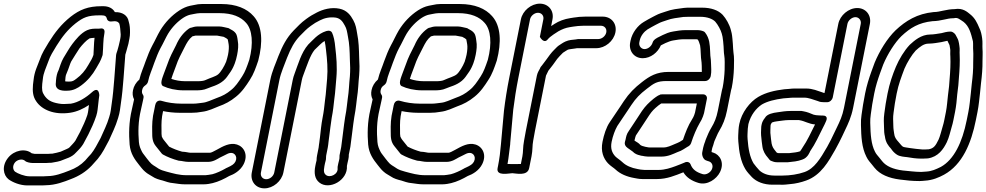

<svg xmlns="http://www.w3.org/2000/svg" viewBox="-20 -798 5404 1052"><path d="M542.6 -499.8C546.4 -542 544.5 -578.3 552.2 -617C553.5 -623.8 555.8 -647 527.2 -641.5C525.3 -641.2 523.6 -641 522 -641H512C497.1 -641 476.2 -641.1 457.1 -632.4C422.5 -616.7 394.3 -580.5 376.6 -557.4C359.8 -535.6 341 -501.2 327.9 -480.7C314.8 -458.7 306.8 -428.5 301.4 -414.7C297 -405.2 293.3 -397.3 291.5 -388L288.7 -374C286.8 -364.6 286.7 -351.6 286.1 -345.9C278 -295.4 337.6 -301 348.1 -301C382.1 -301 407.3 -316.4 425.4 -330.2C459.8 -355.4 487.2 -388.5 507.2 -424.3C520.6 -447.4 531.5 -463.5 541.4 -493.9C542 -495.8 542.5 -498.3 542.6 -499.8ZM492.1 -497.2C484.9 -476 479 -467.9 463.7 -441.7C447 -411.7 425 -386 399.9 -367.8C383.6 -355.3 377.9 -351 358.1 -351C349.8 -351 341.6 -351.3 337 -352.4C337.7 -358.9 338.3 -366.2 339 -375.6L341.2 -386.7C342.4 -390.6 344.8 -396.8 347.5 -402.4C355.6 -419.7 364.5 -451.6 370.2 -461.4C383 -481.5 402.5 -514.5 415.5 -533.2C430.8 -553 452.9 -577.4 470.8 -587.7C474.3 -588.7 486.9 -590.5 498 -590.9C494 -557.4 494.5 -528 492.1 -497.2ZM220.5 168H140.5C113.7 168 76.8 152.7 63 143C50.3 132.9 47 110.4 62.3 91.8C75.2 76.3 103.8 69.8 118.2 84.2C124.9 90.9 147 95 157 95H235C240.1 95 246.8 94.5 250.9 94H258.2C259.6 94 261.4 93.8 262.4 93.7C281.9 90.5 308.6 86.3 325.6 77.9C338.2 71.6 372.5 65.3 396 38.2C403.9 29.5 418.5 16.4 427.7 3.2L434.7 -6.8C435.7 -8.2 436.7 -10 437.3 -11.1C445.2 -27.6 454 -40.7 464.4 -62C479 -91.6 495.2 -125.6 507.3 -162.9C515.7 -188.6 514.8 -204.3 518.1 -226.3C520.5 -242.7 521.4 -262.3 524.1 -276C524.1 -276 523.4 -328.7 483.9 -292.7C452 -263.8 408.9 -236.5 368.2 -229.9C339.1 -228.2 321.9 -226.4 301.5 -230.6C259.7 -237.8 239.5 -250.5 222.7 -275.6C210.8 -292.7 208.8 -307.3 211.4 -338.3L214.6 -364.3C217.9 -399.3 231 -422.7 244.8 -461.3C256.3 -495 269.7 -513.6 289.3 -546.6C322.2 -599.3 350.9 -635.1 393.8 -669.8C436.6 -702.9 460.9 -714 526.5 -714H536.5C556.1 -714 562.7 -708.1 565.9 -694.9C568.5 -684.1 579.8 -678.8 589.7 -680.3C617.8 -684.6 626.8 -678.8 633.2 -669.7C633.6 -669.1 633.6 -669.1 633.6 -669.1C638.7 -652.1 639.1 -635.4 641.3 -609.1C641.2 -599.4 640.5 -593.5 639 -586L636.4 -573C634.9 -565.6 633.2 -557.6 630.3 -546.9L623.2 -521.2C620.4 -512 616.8 -504.4 616 -495.2C608.5 -410.5 604.6 -313.2 592.1 -230.7C587.5 -199.7 587.1 -183.4 578.4 -156.7C566.6 -115.9 548.1 -80.2 531.3 -41.8C513 -7.4 497.3 22.9 478.9 45.4C468.5 57.3 458 67.2 446.9 81.2C422.4 106.5 395.6 123.4 359.1 136.9C321.5 151.7 281.2 167 239.7 167C233.4 167 227.4 168 220.5 168ZM245 45H169.4C165.6 44.3 160.5 43.3 153.5 41.8C118.8 13.1 58.5 25.1 25.3 65.2C-11.8 110.1 -2.8 161.7 27.5 185C49.2 200.5 88.8 218 130.5 218H210.5C217.7 218 222.7 217.8 231 217C284 216.4 331.1 198.1 369 183.1C412 167 450.1 143.6 482 110C492.3 99.2 500.8 89.6 515.5 72.6C541.9 40.6 558.9 5.2 576.1 -27.1C576.4 -27.6 576.9 -28.6 577.2 -29.3C592.9 -65.4 612.9 -103.2 627.1 -151.3C637.4 -183.5 638.5 -205.9 642.5 -233.3C655.5 -318.8 659.3 -415.2 666.6 -498.3C668.2 -503.9 670.2 -510.5 672.1 -516.8L679.2 -542.5C682.4 -552.7 685.4 -564.4 686.6 -574L689 -586C691.2 -597.1 692.3 -608.4 692.3 -619.9C692.3 -639.7 692 -658.7 684.8 -681.5C679.5 -712.6 651.3 -733 609.5 -731.5C598.1 -752.7 574.7 -764 546.5 -764H536.5C462.3 -764 417.1 -745.3 366.9 -706.2C315.8 -665.2 281.4 -621.1 246.7 -565.4C228.4 -534.4 210.8 -509.5 196.9 -468.7C185.4 -436.8 168.6 -406.4 163.9 -359.7L160.7 -333.7C157.5 -297.1 160.5 -268.3 178.7 -242.5C208.7 -197.5 275.4 -166.9 364.8 -180.3C402.3 -185.9 437.1 -202.5 467.5 -222.7C464.1 -199.4 464 -188 458.8 -168.5C448.4 -136.9 433.5 -105.1 419.2 -76C410.9 -59 402.8 -46.9 393 -27.2C383.8 -13.9 372.4 -3.3 360.5 9.8C355.3 15.7 339.8 20.2 312.5 33C299.4 36.9 281.9 41.3 266.1 44H259.2C254.6 44 249.6 45 245 45Z M964.4 83C975.8 83 992.2 89 1014.2 89H1120.2C1149.8 89 1174.4 71 1185.1 65.3C1196.5 58.8 1210.2 54 1226.9 44.5C1262.2 28.1 1284.4 58.4 1270.2 86.8C1262.9 101.5 1250.6 108.8 1226 120.1C1221 121.9 1216.2 124.8 1213.1 126.7C1194.2 137.7 1164.1 151.4 1143.9 156.5C1127.8 158.9 1114.6 162 1105.7 162H1002.7C961.1 162 929.6 152.2 893.4 142.7C875.9 138.5 859.6 132.4 849.3 126.3C823 107.9 814.3 107.4 798.2 87.3L785 70.8C774.7 56 763.6 44.2 758.5 34.5C749.5 16.5 743.1 2.8 741 -19.8C736.8 -73.4 736.3 -131 752.6 -198.5C755.9 -215 759.1 -229.4 763.6 -248.5L766.3 -262C767.5 -268.1 766.4 -274.2 763.3 -278.6C758 -286.3 756.6 -293.8 758.7 -304C761.1 -316.2 766.2 -323.6 777.5 -331.3C784.8 -336.2 789.8 -344.8 791.1 -351C797.9 -385.4 812.9 -416.3 825.2 -453.3C836.6 -484.4 847.4 -511.6 859.1 -533.7C874.7 -561 888.6 -592.7 900.5 -612.6C922.6 -648.9 952.5 -679.8 984.8 -700.9C998.6 -709.7 1012 -715.2 1022.5 -717.5L1042.9 -721.5C1054.6 -723.7 1065.7 -726 1075.9 -726H1182.9C1253.8 -726 1300.1 -705.2 1328.4 -672.6C1362.4 -635.3 1369.4 -560.3 1346 -470.5C1333.2 -432.9 1323.2 -404.8 1307.1 -380.2C1286.3 -348 1269.7 -323.1 1245.3 -304C1221.8 -284.4 1199.8 -272.4 1168.1 -261.3C1138.1 -250.2 1113.8 -237.1 1089.6 -234.9C1073.9 -233.5 1058 -230 1039.9 -230H973.9C934.9 -230 896.7 -236 866.8 -245C864.4 -245.8 836.9 -255.2 830.1 -221L825.5 -197.6C813.6 -149.6 813.2 -114.1 813.9 -77C813.5 -41.4 815.8 -19.8 833.8 2.7L866.6 43.7C868.1 45.5 870.4 47.4 872.2 48.4C896.9 62.1 926.7 73.9 958.5 82.3C960.3 82.7 962.8 83 964.4 83ZM977.7 33.1C953 26.3 927.1 16.3 906.7 5.4L876.2 -32.7C872.3 -37.6 871.2 -40.5 866.6 -49.7C864.9 -56.8 864.7 -68.9 864.9 -87C864.2 -122.9 864.4 -149.4 873.5 -189.3C899.7 -183.8 932.2 -180 963.9 -180H1029.9C1049.7 -180 1066.6 -181.7 1085.5 -185.2C1123.3 -189.3 1155 -206.6 1176.9 -214.7C1212.4 -227.1 1243 -243.3 1272.9 -268C1306.5 -294.8 1328.4 -328.3 1348.6 -359.8C1370.3 -392.8 1381.7 -427.1 1394.5 -464.5C1394.6 -464.9 1394.9 -465.8 1395.1 -466.4C1421 -565.5 1417.8 -655.8 1369.5 -709.4C1333 -751.1 1273.8 -776 1192.9 -776H1085.9C1071.7 -776 1058.1 -774.2 1042.2 -770.4L1021.8 -766.4C1001.6 -762.1 982.9 -753.7 963.1 -741.1C921.1 -713.7 885.1 -676 857.9 -631.4C842.3 -605.3 828.5 -573.3 815.3 -550.3C799.9 -521.4 789.1 -493 777.2 -460.7C767 -429.7 753 -401.2 743.6 -362.3C725.7 -346.8 713.1 -326.2 708.7 -304C705 -285.7 706.5 -269.4 714.6 -253.3L713.8 -249.5C709.8 -232.4 706.1 -215.6 702.8 -199.5C685.4 -126.8 685.8 -62.3 690.2 -6.2C694.8 44.4 718.8 76.4 742.2 105.7L755.8 122.7C762.2 130.6 768.3 137.1 775.4 143C787.9 154.8 805.8 162.6 815 169.2C830.5 180.3 852.6 186.6 872 191.3C888.1 195.6 903.6 203.8 932.7 205.9C949.4 207.9 968.6 212 992.7 212H1095.7C1115.2 212 1133.4 208 1145.1 205.3C1177 197.7 1210.8 181 1235.7 166.4C1261.2 157.3 1297 137.7 1315.2 101.2C1340.7 50.3 1317.4 6.2 1278.4 -6.1C1239.3 -18.3 1201.5 3.8 1167.1 22.8C1152.3 30.9 1137 39 1130.2 39H1024.2C1014.2 39 999.8 33.9 977.7 33.1ZM1061.4 -653C1046.6 -653 1034.8 -648.1 1029.9 -646.9C1024.5 -646.4 1019.2 -644.2 1015 -641.2C983.7 -618.9 960 -586.2 944.7 -550.4C926.7 -514.8 910.4 -485.8 895.5 -441.8L878.4 -396.1C869.9 -372.2 853.6 -335.7 874.2 -326C902.6 -312.7 942.3 -303 985.5 -303H1054.5C1074.4 -303 1095.8 -304.1 1116.8 -313.6C1138.5 -323.5 1172.7 -329.5 1203.6 -355.3C1220.4 -369.3 1228.6 -384.2 1235.5 -393.5C1248.1 -410.4 1256.5 -425.9 1262.6 -441.1L1266.6 -451.1C1271.5 -463.5 1276 -481.1 1279.4 -498C1284.6 -524.2 1287.5 -551.1 1282.8 -574.6C1281.7 -579.5 1281 -594.9 1275.8 -607.9C1271.7 -618.1 1261.9 -627.1 1252.4 -632.4L1239 -639.8C1235.2 -643 1231.6 -644.3 1227.8 -644.8C1218.9 -645.9 1198.1 -653 1181.4 -653ZM1051.4 -603H1169.2C1185.6 -600 1187.1 -600 1205.8 -596.2L1220.5 -588C1222.5 -586.7 1222.9 -586.6 1227.9 -581.9C1230.1 -573.8 1230.5 -566.4 1232.8 -555.3C1235.1 -543.2 1233.9 -520.2 1229.4 -498C1227.1 -486.2 1223 -472.9 1219 -459.7C1208.9 -434.5 1189.6 -402.5 1175.3 -390.7C1160.8 -378.6 1135.3 -372.9 1103.4 -358.4C1096.8 -355.4 1081.7 -353 1064.5 -353H995.5C967.3 -353 941.5 -357.8 918.7 -365.7C921.1 -373.2 923.8 -381.6 926.1 -387.9L943.4 -434.2C957.2 -475.3 970.7 -498.3 990.1 -536.7C1004.2 -564.8 1014.3 -582.8 1034.1 -598.8C1043.3 -601.2 1050.1 -603 1051.4 -603Z M1783.4 -47C1783.5 -47.6 1783.6 -48.5 1783.7 -48.9C1787.6 -80.6 1792.4 -118.9 1797.5 -152.6C1805.4 -192.7 1807.4 -217.1 1811.6 -253.7C1818.2 -298.2 1818.7 -331.8 1823 -371.5C1828.3 -430.8 1823 -488.4 1817.2 -537.1C1814.3 -572.8 1808.1 -600 1799.4 -618.9C1794.9 -628.4 1783.6 -631.7 1773.1 -628.9C1770.6 -628.6 1768.9 -628.2 1767.4 -627.7C1720.1 -612.9 1693.1 -576.3 1671.6 -556.7C1670.6 -555.9 1669.4 -554.6 1668.8 -553.9C1629.9 -509 1613.2 -444.3 1594.2 -394.7C1589.8 -383.5 1586.1 -371.1 1583.7 -359L1482.7 147C1478.6 167.5 1458.7 184 1438.8 184C1418.8 184 1405.6 167.5 1409.7 147L1510.7 -359C1519.2 -401.5 1537.6 -439.3 1552.8 -481.6C1573.8 -534.1 1592.8 -569.4 1622.5 -600.5C1648.4 -626 1657.4 -637.7 1682.6 -655.9C1704.9 -672.1 1709.3 -674.2 1732.5 -686.3C1757.2 -699 1786 -706.2 1820.8 -701.3C1844.9 -696.2 1856.4 -682.2 1869.4 -657.9C1879.6 -640.4 1881.7 -624.1 1886.7 -595.8C1894.6 -558.6 1895.9 -517.9 1897 -472.1C1899 -437.5 1899.5 -413.7 1897.1 -380.3C1892.1 -333.9 1892.3 -300.4 1885.3 -256.9C1883 -242.1 1881.4 -227.7 1880.7 -218.5L1876.9 -189.4C1875.5 -179.5 1873.5 -167.6 1870.7 -154C1870.7 -153.6 1870.6 -152.9 1870.5 -152.6L1865.3 -116.5C1859 -71.6 1855.8 -35.5 1849.5 7.7L1840.4 53C1840.2 54 1839.8 67.5 1839.8 70.3C1839.2 78.6 1836.6 82.3 1833.6 97L1830 115C1829.5 117.6 1829.5 120.8 1829.7 122.9C1834.3 156.6 1788 178.5 1766.1 160.9C1755.5 152.4 1751.8 141.3 1757.6 112L1760.6 97C1761.6 91.9 1762.9 87.3 1764.2 83.1C1767.4 73.2 1765.6 61.9 1767.4 53L1776 10C1779.6 -8.3 1780.6 -33 1783.4 -47ZM1725.8 10.8 1717.4 53C1715.5 62.5 1714.7 70.2 1714.5 81.1C1713.5 84.7 1711.7 91.8 1710.6 97L1707.6 112C1700.3 148.7 1703.7 181.5 1729.5 202.1C1784 245.8 1886.7 189.6 1880.8 111.3L1883.6 97C1885.9 85.8 1892.3 65.6 1891.2 49L1899.6 7C1899.7 6.7 1899.8 6.1 1899.8 5.7C1906.6 -40.7 1909.7 -75.8 1915.8 -119.4L1920.9 -154.7C1923.4 -167.5 1925.9 -181.6 1927.4 -192.6L1931.4 -222.7C1932.7 -232.6 1933.4 -244.1 1935.7 -259C1943.4 -306.8 1943.2 -342.8 1947.9 -385.7C1950.7 -423.1 1950 -448.1 1947.9 -483.8C1946.9 -527.8 1945.7 -571.9 1936.9 -614.2C1932.5 -639.5 1929.9 -662.3 1915.3 -688.1C1901.3 -714.2 1880.7 -742.3 1839.6 -750.5C1794.6 -759.6 1749.6 -746.8 1716.2 -729.6C1693.2 -717.6 1681.6 -711.3 1657.9 -694.1C1626.5 -671.3 1612.4 -654 1589.5 -631.5C1549.4 -590 1527.4 -545.8 1505.3 -490.4C1491 -450.4 1471 -410.5 1460.7 -359L1359.7 147C1350.1 194.8 1380.8 234 1428.8 234C1476.8 234 1523.1 194.8 1532.7 147L1633.7 -359C1635.5 -368.2 1638 -376.5 1641.5 -385.3C1661.9 -438.9 1679.4 -495.6 1703.7 -524.8C1725.1 -544.6 1740.5 -562.9 1758.7 -573.6C1761.7 -557.8 1764.9 -542.4 1766.4 -522.9C1772.3 -473.4 1777 -419.5 1772.3 -366.5C1767.8 -324.9 1767.1 -290.7 1761 -250.3C1756.4 -210.9 1754.8 -189.2 1747.3 -152C1740.2 -116.1 1737.1 -78.1 1733.2 -46C1731.1 -35 1730.8 -23.9 1729.6 -18C1727.8 -9 1727.5 -1 1725.8 10.8Z M2271.4 83C2282.8 83 2299.2 89 2321.2 89H2427.2C2456.8 89 2481.4 71 2492.1 65.3C2503.5 58.8 2517.2 54 2533.9 44.5C2569.2 28.1 2591.4 58.4 2577.2 86.8C2569.9 101.5 2557.6 108.8 2533 120.1C2528 121.9 2523.2 124.8 2520.1 126.7C2501.2 137.7 2471.1 151.4 2450.9 156.5C2434.8 158.9 2421.6 162 2412.7 162H2309.7C2268.1 162 2236.6 152.2 2200.4 142.7C2182.9 138.5 2166.6 132.4 2156.3 126.3C2130 107.9 2121.3 107.4 2105.2 87.3L2092 70.8C2081.7 56 2070.6 44.2 2065.5 34.5C2056.5 16.5 2050.1 2.8 2048 -19.8C2043.8 -73.4 2043.3 -131 2059.6 -198.5C2062.9 -215 2066.1 -229.4 2070.6 -248.5L2073.3 -262C2074.5 -268.1 2073.4 -274.2 2070.3 -278.6C2065 -286.3 2063.6 -293.8 2065.7 -304C2068.1 -316.2 2073.2 -323.6 2084.5 -331.3C2091.8 -336.2 2096.8 -344.8 2098.1 -351C2104.9 -385.4 2119.9 -416.3 2132.2 -453.3C2143.6 -484.4 2154.4 -511.6 2166.1 -533.7C2181.7 -561 2195.6 -592.7 2207.5 -612.6C2229.6 -648.9 2259.5 -679.8 2291.8 -700.9C2305.6 -709.7 2319 -715.2 2329.5 -717.5L2349.9 -721.5C2361.6 -723.7 2372.7 -726 2382.9 -726H2489.9C2560.8 -726 2607.1 -705.2 2635.4 -672.6C2669.4 -635.3 2676.4 -560.3 2653 -470.5C2640.2 -432.9 2630.2 -404.8 2614.1 -380.2C2593.3 -348 2576.7 -323.1 2552.3 -304C2528.8 -284.4 2506.8 -272.4 2475.1 -261.3C2445.1 -250.2 2420.8 -237.1 2396.6 -234.9C2380.9 -233.5 2365 -230 2346.9 -230H2280.9C2241.9 -230 2203.7 -236 2173.8 -245C2171.4 -245.8 2143.9 -255.2 2137.1 -221L2132.5 -197.6C2120.6 -149.6 2120.2 -114.1 2120.9 -77C2120.5 -41.4 2122.8 -19.8 2140.8 2.7L2173.6 43.7C2175.1 45.5 2177.4 47.4 2179.2 48.4C2203.9 62.1 2233.7 73.9 2265.5 82.3C2267.3 82.7 2269.8 83 2271.4 83ZM2284.7 33.1C2260 26.3 2234.1 16.3 2213.7 5.4L2183.2 -32.7C2179.3 -37.6 2178.2 -40.5 2173.6 -49.7C2171.9 -56.8 2171.7 -68.9 2171.9 -87C2171.2 -122.9 2171.4 -149.4 2180.5 -189.3C2206.7 -183.8 2239.2 -180 2270.9 -180H2336.9C2356.7 -180 2373.6 -181.7 2392.5 -185.2C2430.3 -189.3 2462 -206.6 2483.9 -214.7C2519.4 -227.1 2550 -243.3 2579.9 -268C2613.5 -294.8 2635.4 -328.3 2655.6 -359.8C2677.3 -392.8 2688.7 -427.1 2701.5 -464.5C2701.6 -464.9 2701.9 -465.8 2702.1 -466.4C2728 -565.5 2724.8 -655.8 2676.5 -709.4C2640 -751.1 2580.8 -776 2499.9 -776H2392.9C2378.7 -776 2365.1 -774.2 2349.2 -770.4L2328.8 -766.4C2308.6 -762.1 2289.9 -753.7 2270.1 -741.1C2228.1 -713.7 2192.1 -676 2164.9 -631.4C2149.3 -605.3 2135.5 -573.3 2122.3 -550.3C2106.9 -521.4 2096.1 -493 2084.2 -460.7C2074 -429.7 2060 -401.2 2050.6 -362.3C2032.7 -346.8 2020.1 -326.2 2015.7 -304C2012 -285.7 2013.5 -269.4 2021.6 -253.3L2020.8 -249.5C2016.8 -232.4 2013.1 -215.6 2009.8 -199.5C1992.4 -126.8 1992.8 -62.3 1997.2 -6.2C2001.8 44.4 2025.8 76.4 2049.2 105.7L2062.8 122.7C2069.2 130.6 2075.3 137.1 2082.4 143C2094.9 154.8 2112.8 162.6 2122 169.2C2137.5 180.3 2159.6 186.6 2179 191.3C2195.1 195.6 2210.6 203.8 2239.7 205.9C2256.4 207.9 2275.6 212 2299.7 212H2402.7C2422.2 212 2440.4 208 2452.1 205.3C2484 197.7 2517.8 181 2542.7 166.4C2568.2 157.3 2604 137.7 2622.2 101.2C2647.7 50.3 2624.4 6.2 2585.4 -6.1C2546.3 -18.3 2508.5 3.8 2474.1 22.8C2459.3 30.9 2444 39 2437.2 39H2331.2C2321.2 39 2306.8 33.9 2284.7 33.1ZM2368.4 -653C2353.6 -653 2341.8 -648.1 2336.9 -646.9C2331.5 -646.4 2326.2 -644.2 2322 -641.2C2290.7 -618.9 2267 -586.2 2251.7 -550.4C2233.7 -514.8 2217.4 -485.8 2202.5 -441.8L2185.4 -396.1C2176.9 -372.2 2160.6 -335.7 2181.2 -326C2209.6 -312.7 2249.3 -303 2292.5 -303H2361.5C2381.4 -303 2402.8 -304.1 2423.8 -313.6C2445.5 -323.5 2479.7 -329.5 2510.6 -355.3C2527.4 -369.3 2535.6 -384.2 2542.5 -393.5C2555.1 -410.4 2563.5 -425.9 2569.6 -441.1L2573.6 -451.1C2578.5 -463.5 2583 -481.1 2586.4 -498C2591.6 -524.2 2594.5 -551.1 2589.8 -574.6C2588.7 -579.5 2588 -594.9 2582.8 -607.9C2578.7 -618.1 2568.9 -627.1 2559.4 -632.4L2546 -639.8C2542.2 -643 2538.6 -644.3 2534.8 -644.8C2525.9 -645.9 2505.1 -653 2488.4 -653ZM2358.4 -603H2476.2C2492.6 -600 2494.1 -600 2512.8 -596.2L2527.5 -588C2529.5 -586.7 2529.9 -586.6 2534.9 -581.9C2537.1 -573.8 2537.5 -566.4 2539.8 -555.3C2542.1 -543.2 2540.9 -520.2 2536.4 -498C2534.1 -486.2 2530 -472.9 2526 -459.7C2515.9 -434.5 2496.6 -402.5 2482.3 -390.7C2467.8 -378.6 2442.3 -372.9 2410.4 -358.4C2403.8 -355.4 2388.7 -353 2371.5 -353H2302.5C2274.3 -353 2248.5 -357.8 2225.7 -365.7C2228.1 -373.2 2230.8 -381.6 2233.1 -387.9L2250.4 -434.2C2264.2 -475.3 2277.7 -498.3 2297.1 -536.7C2311.2 -564.8 2321.3 -582.8 2341.1 -598.8C2350.3 -601.2 2357.1 -603 2358.4 -603Z M3177.2 -657H3272.2C3292.7 -657 3305.9 -640.5 3301.9 -620.5C3297.9 -600.5 3278.1 -584 3257.6 -584H3149.6C3148.3 -584 3146.4 -583.8 3145.4 -583.7L3133.6 -581.8C3117.2 -579.9 3098.7 -579.9 3077.7 -570.4C3061.5 -563 3051.4 -554.2 3040.5 -547.8C3037.6 -546.1 3034.6 -543.5 3032.6 -541.3C3021 -528.5 3009.6 -520.1 2993.4 -498.7C2976.8 -474.9 2968 -464.6 2950.1 -440.3C2944.9 -433.9 2940.9 -430.1 2938.4 -422.3C2935.1 -415.3 2925.1 -401.3 2921.7 -384L2861 -80C2857.4 -62 2854 -43.1 2851.3 -26.5C2844.2 10.3 2847.3 33.8 2842.2 59L2833.9 100.6C2824 100.9 2812.2 101 2796.8 101C2782 101 2768.8 100.8 2760.8 100.6C2767.9 61.8 2770.2 28.9 2775.3 -6.4C2776 -11.4 2775.9 -13.7 2775.8 -16.3C2780.7 -76.6 2787.2 -135.4 2792.1 -196.4C2798.9 -251.7 2808.4 -312.5 2820.3 -372L2884.1 -692C2888 -711.2 2908.1 -728 2927.8 -728C2947.6 -728 2961 -711.2 2957.1 -692L2938 -596C2938 -596 2960.8 -552.9 2983.1 -584.8C2986.1 -589.1 2998.1 -599 3012.9 -609.2L3039.3 -626.4C3060.1 -638 3079.4 -645.7 3101.9 -649.2C3109.7 -650.1 3114.7 -651 3121.5 -652.3L3136.7 -654.2C3143.1 -655 3149.6 -656 3156 -656C3162.8 -656 3169.6 -657 3177.2 -657ZM2834.1 -692 2770.3 -372C2758 -310.5 2748.3 -248.5 2741.4 -191.6C2736.3 -128.5 2729.7 -69.6 2724.8 -8C2721.6 31.4 2716.5 72.8 2709.2 109L2706.4 123C2697.2 169.4 2769.8 151 2786.9 151C2804.5 151 2870.2 169.4 2879.4 123L2892.2 59C2899.2 24.1 2896 0.1 2901.5 -27.5C2904.4 -45.6 2907.4 -62 2911 -80L2971.6 -383.7C2972.7 -387 2979.7 -399.5 2984.7 -410.7C3004.4 -435.3 3014 -448.2 3033 -475.3C3041.9 -486.9 3049.9 -493.5 3064.4 -508.9C3076.7 -516.6 3086.8 -523.7 3091.1 -525.6C3097.1 -528.3 3113.2 -529.4 3131.4 -532.3L3141.7 -534H3247.6C3295.4 -534 3342.3 -572.5 3351.9 -620.5C3361.5 -668.5 3329.9 -707 3282.1 -707H3187.1C3179.2 -707 3173.9 -706.8 3164.7 -706C3156.4 -705.9 3149.2 -705.3 3139.7 -703.7L3124 -701.8C3117.4 -701 3112.5 -699.6 3105.2 -698.8C3072.3 -693.9 3041.6 -682.3 3018.2 -667L2999.8 -655L3007.1 -692C3016.6 -739.4 2985 -778 2937.8 -778C2890.6 -778 2843.6 -739.4 2834.1 -692Z M3832.6 12 3827.8 36C3824.2 54.3 3834.7 77.1 3849.8 81.3C3856.7 84.3 3860.2 84.9 3864 86.1C3879.6 90.7 3890.6 109.1 3879.8 131C3872.1 146.8 3849.7 162.1 3829.8 156C3793.8 145.1 3773.9 129.8 3763.4 101.6C3760 92.3 3749.3 87.5 3738.2 89.7C3722.1 96.7 3695.4 107.2 3680.2 112.8C3655.6 121.9 3622.4 133 3590.4 133H3510.5C3501.5 132.2 3496.8 131.8 3490.1 131.2L3474.6 128.4C3438.4 122.1 3410.1 109.3 3391.4 91.5C3377.4 78.2 3360.2 68.1 3351.7 59.2C3333.7 39.8 3323.8 16.2 3331.2 -21C3337.8 -53.9 3350 -86.2 3362.5 -107.9C3383.6 -138.3 3401.9 -167.9 3421.7 -196.2L3439.1 -222.5C3464.5 -260.5 3486 -282.2 3524.1 -311.6C3563.6 -342.2 3579.6 -354 3633.7 -354H3843.7C3858.8 -354 3871.5 -368.3 3873.7 -379L3874.3 -382C3879.4 -407.7 3876.2 -426.3 3875.9 -448.7L3874.9 -469.1C3874.8 -470 3874.7 -471.3 3874.6 -472C3869.8 -497.5 3872.6 -535.7 3865.9 -569.3C3862.5 -586.1 3855.9 -604.1 3842.6 -620.7C3840 -623.9 3836.5 -626 3832.2 -627.3C3832.2 -627.3 3820.9 -631.5 3815 -631.9C3809.2 -632.9 3806.9 -633 3802.4 -633H3737.4C3712.7 -633 3688.2 -628.9 3670 -625.7C3645.4 -622 3627.1 -613.3 3611.3 -606.1L3591.3 -596.1C3580.9 -591.2 3560.4 -581 3555.9 -565.1C3550.4 -545.5 3530.7 -529 3511.6 -529C3493.1 -529 3479.1 -546.6 3483 -566L3484.8 -575C3490.2 -602.1 3509.8 -625 3527.5 -636.6C3539.8 -643.8 3560.9 -656.1 3571.2 -661.2L3587.4 -669.5C3600.9 -676.9 3613.7 -680.4 3635.3 -687.7C3660.2 -697.2 3690.3 -700.4 3724.3 -705.1C3736.9 -705.8 3744.4 -706 3753.9 -706H3816.9C3856 -706 3884.3 -694.4 3899 -679.3C3912.7 -663.9 3929.7 -633.3 3934.7 -613.8L3938.9 -596.6C3940.2 -588.7 3941.1 -581.3 3942.2 -571.8L3944.6 -544.1C3945.8 -530.6 3945.3 -511.2 3948.3 -494.1C3951.8 -475.2 3950.8 -441.9 3950.4 -415.7C3949.4 -385.8 3945.5 -348.6 3939.6 -318.7C3937.5 -312.2 3936.7 -309 3935.7 -304L3913.1 -191C3905.5 -152.9 3894.8 -126.8 3877.5 -98.4C3865.3 -78 3857.2 -58.7 3849.6 -39.8C3846.7 -33.6 3844.3 -25.8 3843.5 -22.4C3840.8 -13.8 3837.9 -9.7 3836.4 -2C3835.5 2.6 3833.5 7.4 3832.6 12ZM3893.2 -21C3893.4 -22.2 3894.1 -24.3 3895.5 -27.1C3905.5 -47.8 3910.1 -63 3920.1 -79.6C3940.5 -113 3954.5 -147.9 3963.1 -191L3985.7 -304C3986.4 -307.5 3988.4 -312.7 3989.3 -317C3996.4 -352.6 4000.2 -390.3 4001.3 -424.3C4001.8 -450.7 4003.5 -485 3998.6 -511.9C3996.8 -521.9 3996.8 -541.2 3995.4 -557.9L3993 -586.2C3991.6 -598.5 3991 -607.6 3988.9 -616.2L3984.4 -634.2C3976.9 -663.7 3958.3 -696 3939.7 -716.7C3914.8 -742.7 3875 -756 3826.9 -756H3763.9C3753 -756 3740.2 -756.4 3728.1 -754.7C3693.8 -750 3662.1 -747.6 3626.6 -734.3C3609.6 -728.6 3592.1 -724.2 3570.4 -712.5L3555.5 -704.8C3541.8 -698.1 3519.4 -684.8 3507.4 -677.8C3474.8 -658.6 3443.7 -619.4 3434.8 -575L3433 -566C3423.7 -519.4 3454 -479 3501.6 -479C3545.3 -479 3584.5 -510.9 3600.8 -549.3C3602.7 -550.4 3604.1 -551.1 3605.8 -551.9L3625.8 -561.9C3637.9 -567.4 3655.8 -574.6 3668.1 -576.3C3688.4 -579.9 3707.4 -583 3727.4 -583H3792.4C3796.3 -583 3800.1 -582.5 3803.1 -581.3C3808.5 -573.3 3811.3 -565 3815.9 -549.8C3820.5 -525.4 3818.2 -489.5 3824 -455.5L3825 -437.3C3825.1 -425.2 3825.5 -414.8 3825.4 -404H3643.7C3577.3 -404 3539.7 -381 3497.7 -348.4C3456.5 -316.6 3427.1 -287.2 3397.9 -243.5L3381 -217.8C3360.8 -189 3340.2 -156 3321.4 -129.2C3301.8 -101.1 3288.8 -59.2 3281.2 -21C3270.6 31.9 3286.4 70 3311.2 96.8C3325.5 111.8 3343.2 121.8 3352.3 130.5C3378 155 3414.4 170.4 3456.3 177.6L3472.6 180.6C3480.6 182.1 3490.1 183 3499.5 183H3580.5C3634.5 183 3680.1 163.5 3724.3 146C3741.6 175.1 3770.8 193.3 3806.3 204C3855.5 219.2 3906.3 183.1 3925 145C3950.9 92.5 3924.2 48.9 3887.2 37.9C3884.1 37 3882 36.5 3879.9 35.7C3879.4 34.6 3879 33.5 3878.6 32L3882.3 13.7C3885.6 3.3 3891 -9.8 3893.2 -21ZM3833.1 -281 3608.1 -281C3594 -281 3594.3 -277.7 3594.3 -277.7C3590 -276.3 3585.7 -274.6 3582.3 -272.2C3577.8 -269 3568.2 -263.1 3560.6 -256.7C3534 -234.5 3517.7 -218.9 3497.3 -189.8L3482.4 -167C3465.8 -140.1 3443.4 -109 3426.1 -81.6C3412.3 -63 3410.3 -46.2 3407.9 -34.8C3405.8 -28.2 3405.1 -25.7 3404.2 -21L3403.6 -18C3399.5 2.7 3421.8 14.7 3425.3 17.2C3433.3 22.9 3441.3 28 3446.5 32.3C3457.8 44.6 3472.6 50.4 3486.4 53.2C3491 55 3494.9 55.6 3499.7 56L3514.1 58.6C3519.5 59.6 3524.6 60 3530 60H3605C3640.7 60 3670.5 44.6 3690.1 36.2C3705.1 31.4 3715.9 25.7 3724.5 20.3L3746.6 6.5C3755.9 2.3 3763.6 -4.8 3766.6 -13.9C3780 -55.2 3795.4 -92 3814 -124.5C3822.1 -137.2 3826.8 -146.8 3831.8 -160.4L3837.1 -176.9C3837.4 -177.9 3837.8 -179.2 3837.9 -180L3853.1 -256C3855.9 -270.2 3845.6 -281 3833.1 -281ZM3457.6 -33C3459.4 -42 3462.9 -53.7 3464.6 -56.8C3465.3 -57.7 3466.3 -59 3467 -60.1C3483.9 -87 3505.1 -116.1 3524.3 -147L3538.2 -168.2C3554.8 -191.8 3561.5 -198.5 3587.8 -220.4C3591.7 -223.2 3598.3 -227.9 3602.8 -231L3798.1 -231L3788.2 -181.6L3783.7 -167.6C3780.8 -159.7 3777.2 -152.3 3771.9 -144.1C3750.1 -110.3 3735.5 -71.2 3722.1 -32L3704.4 -20.9C3694.5 -15.5 3688.9 -13.7 3679.5 -9.7C3654.8 0.7 3636.6 10 3615 10H3540C3537.5 10 3534.7 9.8 3532.4 9.4L3516.1 6.4C3506.9 4.7 3491.1 -0.3 3487.6 -4.7C3480.9 -13.1 3471.6 -18 3459.8 -25.5C3459.2 -26 3457.2 -27.3 3456.2 -28.1C3456.6 -29.3 3457.3 -31.3 3457.6 -33Z M4463.1 -166C4455.5 -166 4446.4 -167.4 4437.9 -169.7C4420.9 -177.1 4400.9 -185 4383 -188C4381.5 -188.4 4372.9 -190 4371.9 -190H4310.9C4286.2 -190 4260.7 -186.1 4240 -182.8C4216.5 -180 4182.7 -173.4 4171.8 -152.9C4171.2 -151.7 4157.4 -137.5 4153.2 -116L4151.4 -107C4151 -105.2 4150.8 -102.9 4150.9 -101.6C4151.2 -88.9 4148.7 -77.7 4150.2 -56.2C4151.6 -41.8 4152.6 -32 4153.7 -22.4L4157.3 4.9C4160.7 30 4173.4 50.5 4186.8 65.2L4196.8 77.7C4199.6 81.2 4204.1 83.6 4208.2 84.5C4215.3 87.5 4224.3 91 4237.8 91H4295.8C4296.7 91 4298 90.9 4298.6 90.8C4323.3 88.2 4350.2 86.3 4375.6 76.5C4406.6 66.8 4417.4 33.5 4418.9 30.8C4448.2 -11.6 4466.9 -54.8 4488.2 -96.7L4498.3 -116.8C4498.4 -117.2 4498.7 -117.7 4498.8 -117.9L4506 -133.9C4507.5 -137.4 4520.6 -165 4487.9 -165H4479.9C4475 -165 4468.9 -166 4463.1 -166ZM4304.4 41H4247.8C4240.9 41 4243.6 41.3 4235.7 38L4228.8 29.3C4218.4 16.2 4211.8 7.8 4207.8 -11.6L4204.3 -37.6C4203.4 -45.9 4202.4 -55.3 4201 -69.8C4200.2 -83.2 4201.9 -91.3 4201.9 -109.6L4203.2 -116C4203.4 -117.1 4204 -118.6 4209.8 -126.9C4218.2 -130 4226.2 -132.1 4236.3 -133.2C4258.4 -135.6 4280.4 -140 4300.9 -140H4357.9C4359 -139.7 4360.1 -139.4 4361.3 -139.3C4388.6 -135.2 4412.2 -118.3 4445.8 -116.2C4423.2 -71.1 4402.7 -25.9 4377.7 9.8C4374.5 14.3 4371.8 20.8 4363.9 30.9C4348.5 36.4 4330.7 38.2 4304.4 41ZM4667 -704C4686.2 -704 4700.1 -686.6 4696.2 -667L4604.1 -206C4595.6 -163.3 4582.3 -134.6 4564.5 -97.9C4554.4 -77 4543.7 -54.7 4532.4 -31.4L4512.1 6.7C4474.6 71.9 4441.8 125.7 4388.1 144.7C4353.6 157 4308.7 164 4267.3 164H4223.3C4184.8 164 4157 151.2 4140.3 135C4129.4 123 4116.9 108.3 4108.7 96.8C4088.5 62.6 4080.1 18.1 4076.2 -35.7C4074.5 -56.9 4076.4 -70.5 4077.2 -92.9C4077.8 -101.3 4079 -110.2 4080.6 -118.3C4093.5 -168.3 4123.2 -204.9 4154.5 -225.6C4184.9 -243.3 4225.6 -253 4272.3 -259.1L4298 -261.1C4307.5 -261.8 4317.1 -263 4326.5 -263H4386.5C4410.4 -263 4434.3 -252.6 4458.5 -245.1L4472.1 -240.3C4474.4 -239.4 4477.5 -239 4479.7 -239C4484.2 -238.4 4489.7 -238 4494.5 -238H4512.5C4527.6 -238 4540.4 -252.3 4542.5 -263L4623.2 -667C4627.1 -686.5 4647.9 -704 4667 -704ZM4677 -754C4629.3 -754 4582.5 -714 4573.2 -667L4497.6 -288.4C4497.5 -288.4 4495.1 -288.8 4494.1 -288.9L4482.9 -292.9C4461 -299.5 4433.8 -313 4396.5 -313H4336.5C4325.5 -313 4315.4 -312.4 4303.5 -310.9L4277.8 -308.9C4277.4 -308.9 4276.8 -308.8 4276.3 -308.8C4225.3 -302.2 4177.3 -292 4134.4 -266.8C4088.3 -239.7 4043.1 -181 4030.8 -119C4028.4 -107.1 4026.9 -96.5 4026.3 -85.2C4025.6 -64.9 4023.3 -48.3 4025.4 -22.3C4029.5 33.8 4038.2 86 4063.8 128.6C4073.6 144.9 4087.8 159.4 4100.2 172.9C4125.7 198.1 4163.8 214 4213.3 214H4256.5C4276.3 215.1 4293 212.2 4307.9 210.9C4338.8 208.7 4370.1 200.9 4396.7 191.3C4478.9 162.3 4520.4 85.2 4555.9 23.3L4577.2 -16.6C4588.6 -40.1 4599.4 -59.9 4610.1 -84.7C4627.5 -120.6 4644.4 -157.2 4654.1 -206L4746.2 -667C4755.5 -714 4724.8 -754 4677 -754Z M5089.4 -682C5137.3 -682.7 5168.7 -698 5201.3 -698H5203.3C5205.3 -698 5207.8 -698.3 5209.3 -698.7C5227.1 -702.8 5236.7 -693.2 5260 -677.8C5290.4 -653 5299.6 -617 5310.9 -571.7C5312.9 -556.5 5310.7 -541 5312.4 -518.4C5313.9 -498.9 5312.3 -479.6 5312.3 -455C5312.8 -415.7 5309.9 -381.1 5304.3 -336.8L5299.3 -286.8C5295.5 -254.7 5292.3 -216.8 5285.9 -185L5276.9 -140C5252.3 -16.4 5206.3 77 5135.2 116.4C5107.9 129.8 5085 140.4 5055 142.1C5046.2 142.7 5035.7 143.5 5027.4 144C4991.7 143.9 4961.9 139 4926.3 136.1C4872.4 129.1 4835.4 112.6 4813.6 85.3L4800 68.3C4788.4 53.7 4780.3 46.2 4774 32.8C4753.2 -7.6 4749.7 -59.7 4748.2 -124.7C4746.8 -152.8 4753.9 -186.8 4759.1 -226.3C4762.6 -246.9 4766 -265.6 4770.1 -286C4778.3 -327 4789.4 -361.5 4802 -397L4819.3 -444.3C4843.4 -502.3 4883.3 -565.2 4918.8 -599.8C4967.9 -645.7 5013.5 -674 5089.4 -682ZM5098.1 -732C5097.5 -732 5096.4 -732 5095.6 -731.9C5005 -723 4942.3 -683.9 4887.2 -632.2C4840.7 -587.2 4798.8 -518.4 4772.2 -454.2C4772.1 -454 4771.9 -453.5 4771.8 -453.1L4754.2 -405C4741 -367.9 4729 -330.6 4720.1 -286C4715.9 -264.8 4712.2 -245 4708.7 -223.7C4703.7 -185.2 4695.6 -151.4 4697.3 -113.2C4698.7 -49.4 4701.4 10.5 4727.2 61.1C4736.3 80.2 4748.2 92 4757.6 103.7L4771.2 120.7C4801.8 158.8 4851.1 178.2 4910.8 185.8C4944.8 190.2 4977.3 194 5018.3 194C5028.6 194 5039.7 192.6 5048.3 191.9C5089.1 189.7 5125.6 173.9 5152.3 159.3C5253.4 103.9 5301.7 -13.5 5326.9 -140L5335.9 -185C5343.2 -221.3 5346.2 -259.3 5350 -291.2L5355 -341.2C5360.5 -384.9 5363.8 -423.9 5363.3 -465C5363.3 -486.6 5365.1 -507.9 5363.2 -531.6C5362 -548.4 5364.7 -566.9 5361.2 -589.3C5358.4 -607.7 5355.3 -626.2 5344.9 -646.9C5334.5 -671.5 5322.5 -698.6 5295.8 -719.7C5281.2 -731.1 5256.6 -756.2 5210.5 -748C5165.3 -747.7 5129.2 -732 5098.1 -732ZM5061 70C5062.3 70 5064.2 69.8 5065.2 69.7C5120.9 60.7 5148.9 19.9 5168 -19.3C5180.6 -46.4 5187.1 -77.4 5193.9 -100.4C5197.8 -112.9 5201.3 -126.6 5203.9 -140L5212.9 -185C5219.3 -216.7 5222.6 -252.3 5224.7 -279.5L5230.8 -330C5230.8 -330.3 5230.9 -330.8 5230.9 -331.1L5233.9 -370.9C5237.7 -414.4 5240.2 -458.9 5238.1 -500.6C5236.9 -512.9 5240 -527.7 5236.5 -547.2C5235.1 -555.8 5234.3 -564.8 5231.2 -575.2C5227.9 -586.2 5222.2 -594.7 5215.6 -607.5C5212.5 -613.7 5202.4 -620.4 5201.8 -620.8C5198.2 -623.5 5192.8 -625 5188.8 -625L5186.8 -625C5169.2 -625 5150.2 -619.4 5138.8 -616.5C5116.3 -613 5095.9 -609 5077.6 -609C5026.4 -609 4988.6 -574.3 4966 -553.7C4965.4 -553.2 4964.6 -552.4 4964.2 -552C4934.9 -521.2 4906.3 -473.7 4888.9 -432.4C4870 -387.5 4854.1 -341.2 4842.9 -285C4835.7 -249.2 4829.1 -209 4825.4 -177.3C4820.8 -144.2 4823 -125.3 4823.7 -100.7C4823.9 -79.8 4824.7 -66.5 4828.6 -50.3C4832.6 -17.5 4847.6 1 4862 16.7C4871.1 29.8 4880 40.2 4894.7 49.7C4910.8 60.1 4936.6 61.4 4948.9 62.8C4972.4 67.1 5001.4 71 5022.8 71H5038.8C5046.6 71 5054.7 70 5061 70ZM5171.1 -574.6C5174.3 -568 5177.3 -560.8 5182.5 -551C5183.6 -546.7 5184.7 -538.7 5186.3 -529.1C5188 -520.5 5185.4 -508.8 5187.2 -487.4C5188.9 -451.4 5186.8 -407.4 5183.1 -365.1L5180.1 -325.5L5174 -275C5170.6 -246.8 5168.7 -213.9 5162.9 -185L5153.9 -140C5151.6 -128.1 5148.8 -117.1 5145.2 -105.6C5137.7 -80 5130.3 -49.6 5122.4 -32.7C5105.8 1.7 5095.6 14.8 5068.7 20C5062.6 20.1 5055.4 20.4 5047.8 21H5034C5013.4 18.9 4985 16.8 4966.8 13.4C4952.5 10.7 4934.7 9.4 4927.5 5.9C4918.7 0 4912.6 -9.9 4903.5 -19.7C4889.7 -34.7 4881.1 -46.6 4879.2 -66.2C4877.4 -83.5 4874.9 -86.8 4874.6 -111.3C4873.9 -139 4872.1 -153.6 4876 -180.8C4879.6 -212.2 4885.9 -249.9 4892.9 -285C4903.1 -336.3 4918.3 -375.4 4935.8 -422.1C4949.9 -455.3 4976.4 -498.5 4997.4 -521.1C5020 -541.6 5041.6 -559 5067.6 -559C5093.3 -559 5118.3 -564.3 5138.1 -567.3C5149.1 -568.9 5160.6 -573.2 5171.1 -574.6Z"/></svg>

Font: Smoothie
Style: OutlineIt
Weight: 400
Foundry: Cannot Into Space Fonts
Version: Version 0.8